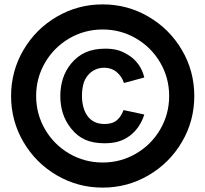

<svg xmlns="http://www.w3.org/2000/svg" viewBox="-20 -787 926 866"><path d="M443.2 59.2Q330.9 59.2 236 3.6Q141.1 -51.9 85.6 -146.8Q30 -241.7 30 -354Q30 -466.3 85.6 -561.2Q141.1 -656.1 236 -711.6Q330.9 -767.2 443.2 -767.2Q555.4 -767.2 650.2 -711.5Q745.1 -655.9 800.7 -561.1Q856.3 -466.2 856.3 -354Q856.3 -241.8 800.7 -146.9Q745.1 -52.1 650.2 3.5Q555.4 59.2 443.2 59.2ZM451 -140.8Q400.8 -140.8 364.8 -156.6Q328.8 -172.3 300.8 -207.3Q275.2 -239.5 263.6 -276Q252 -312.4 252 -354.3Q252.2 -396.8 264.2 -433.6Q276.2 -470.3 300.8 -500.2Q328.9 -534.3 366.2 -550.9Q403.4 -567.5 455.5 -567.5Q485 -567.5 508.4 -561.5Q531.8 -555.5 555.8 -540.8Q584.2 -523.9 603.5 -497.8Q622.8 -471.6 630.8 -437.5L539 -412.7Q534.4 -427.2 526.2 -439.7Q518 -452.2 505.9 -462.3Q482.5 -481.5 450.5 -481.5Q426.7 -481.5 407.5 -472Q388.3 -462.6 374.3 -444.8Q361 -427.8 355.3 -404.8Q349.7 -381.8 349.7 -354.5Q349.7 -328.2 355.7 -305.2Q361.7 -282.2 374.3 -264.3Q387.3 -246.1 406.7 -236.9Q426 -227.7 451.8 -227.7Q487.8 -227.7 507.7 -245.2Q518.5 -255.1 525 -265.4Q531.6 -275.7 537.2 -290.5L630.8 -270.5Q621.8 -241.2 605.1 -216.5Q588.4 -191.9 565.5 -174.7Q542.2 -157.3 515.1 -149.1Q488 -140.8 451 -140.8ZM443.2 -54Q524.5 -54 593.5 -94.2Q662.5 -134.5 702.8 -203.5Q743 -272.5 743 -354.2Q743 -435.5 702.8 -504.5Q662.5 -573.5 593.5 -613.8Q524.5 -654 443.2 -654Q361.5 -654 292.5 -613.8Q223.5 -573.5 183.2 -504.5Q143 -435.5 143 -354.2Q143 -272.5 183.2 -203.5Q223.5 -134.5 292.5 -94.2Q361.5 -54 443.2 -54Z"/></svg>

Font: Vela Sans GX ExtLt
Style: Regular
Weight: 200
Designer: Principal design: Mikhail Sharanda - project Manrope.
Design modification: Ravid Balaliev
Foundry: Mikhail Sharanda
Version: Version 1.001